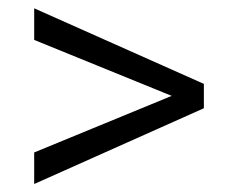

<svg xmlns="http://www.w3.org/2000/svg" viewBox="-20 -554 561 469"><path d="M63.5 -181.6 399.4 -319.8 63.5 -456.5V-533.7L478 -349.1V-289.6L63.5 -104.5Z"/></svg>

Font: Vazirmatn UI FD Light
Style: Regular
Weight: 300
Designer: Saber Rastikerdar
Foundry: Saber Rastikerdar
Version: Version 33.003